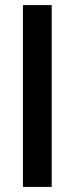

<svg xmlns="http://www.w3.org/2000/svg" viewBox="-20 -734 293 754"><path d="M70 -714H183V0H70Z"/></svg>

Font: Chakra Petch SemiBold
Style: Regular
Weight: 600
Designer: Katatrad Aksorn Co.,Ltd.
Foundry: Cadson Demak Co.,Ltd.
Version: Version 1.000; ttfautohint (v1.6)